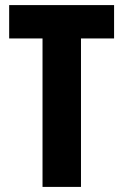

<svg xmlns="http://www.w3.org/2000/svg" viewBox="-20 -734 484 754"><path d="M298 0V-583H428V-714H16V-583H147V0Z"/></svg>

Font: Noto Sans Kannada ExtraCondensed ExtraBold
Style: Regular
Weight: 800
Width: 2
Designer: Jelle Bosma - Monotype Design Team
Foundry: Monotype Imaging Inc.
Version: Version 2.005